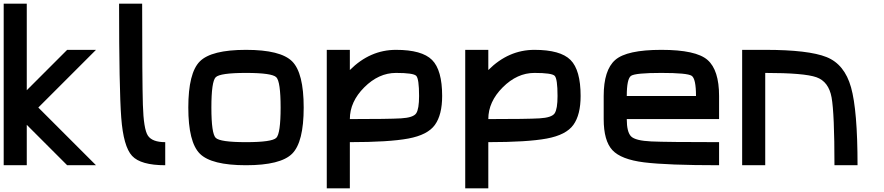

<svg xmlns="http://www.w3.org/2000/svg" viewBox="-20 -895 4790 1040"><path d="M125 -875V-406.2L343.8 -625H500L187.5 -312.5L500 0H343.8L125 -218.8V0H0V-875Z M750 -875Q750 -460.9 753.9 -328.1Q757.8 -195.3 781.2 -160.2Q804.7 -125 875 -125V0Q742.2 0 695.3 -50.8Q648.4 -101.6 636.7 -257.8Q625 -414.1 625 -875Z M1500 -312.5Q1500 -453.1 1476.6 -476.6Q1453.1 -500 1312.5 -500Q1171.9 -500 1148.4 -476.6Q1125 -453.1 1125 -312.5Q1125 -171.9 1148.4 -148.4Q1171.9 -125 1312.5 -125Q1453.1 -125 1476.6 -148.4Q1500 -171.9 1500 -312.5ZM1625 -312.5Q1625 -125 1562.5 -62.5Q1500 0 1312.5 0Q1125 0 1062.5 -62.5Q1000 -125 1000 -312.5Q1000 -500 1062.5 -562.5Q1125 -625 1312.5 -625Q1500 -625 1562.5 -562.5Q1625 -500 1625 -312.5Z M2250 -375Q2250 -468.8 2234.4 -484.4Q2218.8 -500 2125 -500Q2031.2 -500 1953.1 -421.9Q1875 -343.8 1875 -250Q2085.9 -250 2152.3 -253.9Q2218.8 -257.8 2234.4 -281.2Q2250 -304.7 2250 -375ZM1875 -625V-515.6Q1984.4 -625 2125 -625Q2265.6 -625 2320.3 -570.3Q2375 -515.6 2375 -375Q2375 -273.4 2335.9 -218.8Q2296.9 -164.1 2191.4 -144.5Q2085.9 -125 1875 -125V125H1750V-625Z M3000 -375Q3000 -468.8 2984.4 -484.4Q2968.8 -500 2875 -500Q2781.2 -500 2703.1 -421.9Q2625 -343.8 2625 -250Q2835.9 -250 2902.3 -253.9Q2968.8 -257.8 2984.4 -281.2Q3000 -304.7 3000 -375ZM2625 -625V-515.6Q2734.4 -625 2875 -625Q3015.6 -625 3070.3 -570.3Q3125 -515.6 3125 -375Q3125 -273.4 3085.9 -218.8Q3046.9 -164.1 2941.4 -144.5Q2835.9 -125 2625 -125V125H2500V-625Z M3750 -375Q3750 -468.8 3726.6 -484.4Q3703.1 -500 3562.5 -500Q3421.9 -500 3398.4 -484.4Q3375 -468.8 3375 -375ZM3250 -250V-375Q3250 -515.6 3312.5 -570.3Q3375 -625 3562.5 -625Q3750 -625 3812.5 -570.3Q3875 -515.6 3875 -375V-250H3375Q3375 -179.7 3398.4 -156.2Q3421.9 -132.8 3507.8 -128.9Q3593.8 -125 3875 -125V0Q3593.8 0 3468.8 -15.6Q3343.8 -31.2 3296.9 -82Q3250 -132.8 3250 -250Z M4125 0H4000V-625H4125Q4359.4 -625 4457 -585.9Q4554.7 -546.9 4589.8 -421.9Q4625 -296.9 4625 0H4500Q4500 -281.2 4484.4 -367.2Q4468.8 -453.1 4402.3 -476.6Q4335.9 -500 4125 -500Z"/></svg>

Font: CraftyPE
Style: Regular
Weight: 400
Designer: Erek Butcher
Foundry: Haunted Coop
Version: Version 0.018;April 4, 2024;FontCreator 15.0.0.2962 64-bit